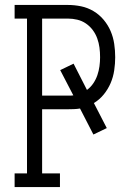

<svg xmlns="http://www.w3.org/2000/svg" viewBox="-20 -755 540 775"><path d="M39 0V-55H89V-680H39V-735H254Q281 -735 307.5 -729.5Q334 -724 357.5 -710Q381 -696 398.5 -675Q416 -654 426.5 -629.5Q437 -605 441 -578Q445 -551 445 -524Q445 -498 441 -471Q437 -444 426.5 -419.5Q416 -395 399 -374Q382 -353 359 -339L411 -238L357 -212L303 -317Q291 -315 278.5 -314.5Q266 -314 254 -314H150V-55H222V0ZM150 -369H254Q260 -369 265 -369Q270 -369 276 -370L223 -472L277 -498L331 -392Q346 -403 356.5 -418.5Q367 -434 373 -451.5Q379 -469 381.5 -487.5Q384 -506 384 -524Q384 -544 381.5 -563Q379 -582 372.5 -600Q366 -618 354.5 -633.5Q343 -649 327 -660Q311 -671 292 -675.5Q273 -680 254 -680H150Z"/></svg>

Font: Iosevka Curly Slab Light
Style: Regular
Weight: 300
Monospace: yes
Designer: Belleve Invis
Foundry: Belleve Invis
Version: Version 22.1.2; ttfautohint (v1.8.4)